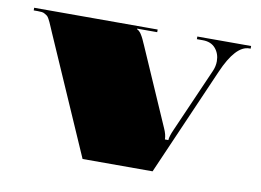

<svg xmlns="http://www.w3.org/2000/svg" viewBox="-57 -538 844 621"><g transform="rotate(10 365.0 -227.5)"><path d="M348.3 -444.1Q350.5 -443.2 352.7 -441.7Q354.9 -440.1 356.9 -437.9Q358.8 -435.8 360.6 -433.8Q362.3 -431.8 364.3 -428.1Q366.3 -424.4 367.6 -422.4Q368.9 -420.5 370.8 -416.1Q372.8 -411.7 373.5 -410.2Q374.1 -408.7 376.3 -403.8Q378.5 -399 378.9 -398.2L489.9 -144.2Q499.1 -124.1 499.1 -108.4H510.5Q510.5 -119.8 521.9 -145.1L613.6 -354Q620.6 -370.2 620.6 -386.4Q620.6 -411.3 606 -428.5Q591.3 -445.8 563.8 -445.8H544.6V-454.5H721.2V-445.8H716.8Q671.8 -445.8 632 -353.6L477.7 0H247.8L79.5 -384.6Q76.9 -390.7 71.9 -402.3Q66.9 -413.9 65.3 -417.4Q63.8 -420.9 59.9 -427.9Q55.9 -434.9 53.3 -436.6Q50.7 -438.4 45.9 -441.4Q41.1 -444.5 35.6 -445.1Q30.2 -445.8 22.3 -445.8H8.7V-454.5H414.3V-445.8H348.3Z"/></g></svg>

Font: FoglihtenBlackPcs
Style: BlackPcs
Weight: 900
Version: Version 0.75